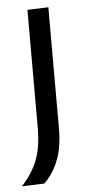

<svg xmlns="http://www.w3.org/2000/svg" viewBox="-51 -530 358 757"><g transform="rotate(-5 127.5 -152.0)"><path d="M5 195Q48.5 147.5 67.8 96.8Q87 46 87 -30.5V-496L170 -499V-19Q170 56 149.2 107.5Q128.5 159 93.5 192Z"/></g></svg>

Font: Heraclito
Style: Regular
Weight: 400
Designer: Kostas Bartsokas (font) & Cristiano Sobral (main changes)
Foundry: Kostas Bartsokas (font) & Cristiano Sobral (main changes)
Version: Version 1.00;July 8, 2020;FontCreator 13.0.0.2655 64-bit